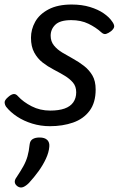

<svg xmlns="http://www.w3.org/2000/svg" viewBox="-24 -539 525 849"><path d="M197 19Q156 19 118.5 7.5Q81 -4 51.5 -23.5Q22 -43 3 -67Q-3 -76 -3.5 -86Q-4 -96 11 -109Q24 -121 35 -123Q46 -125 56 -113Q79 -88 116 -69Q153 -50 198 -50Q236 -50 261.5 -59Q287 -68 300 -86.5Q313 -105 313 -131Q313 -157 298.5 -174Q284 -191 261.5 -204.5Q239 -218 213 -231.5Q187 -245 164.5 -262.5Q142 -280 127.5 -306.5Q113 -333 113 -372Q113 -409 131.5 -442.5Q150 -476 190.5 -497.5Q231 -519 293 -519Q338 -519 374 -508Q410 -497 434.5 -480Q459 -463 471 -445Q481 -432 481 -422.5Q481 -413 467 -401Q455 -392 445 -389Q435 -386 424 -396Q400 -418 367 -434Q334 -450 291 -450Q242 -450 221 -430Q200 -410 200 -381Q200 -356 214.5 -338Q229 -320 251.5 -306.5Q274 -293 299.5 -279Q325 -265 347.5 -247.5Q370 -230 384.5 -205.5Q399 -181 399 -143Q399 -85 372 -49Q345 -13 299 3Q253 19 197 19ZM55 286Q43 278 41.5 267.5Q40 257 49 245Q67 218 79 196.5Q91 175 97.5 152.5Q104 130 107 100Q109 83 120.5 76Q132 69 151 69Q174 69 185 80Q196 91 194 110Q192 135 179 163Q166 191 146.5 218Q127 245 104 270Q91 283 79 288Q67 293 55 286Z"/></svg>

Font: Playwrite DK Loopet
Style: Regular
Weight: 400
Designer: Veronika Burian, José Scaglione
Foundry: TypeTogether
Version: Version 1.002